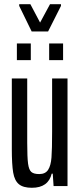

<svg xmlns="http://www.w3.org/2000/svg" viewBox="-20 -882 380 910"><path d="M36 -176V-510H109V-205Q109 -136 113 -106.5Q117 -77 128.5 -67Q140 -57 166 -57Q195 -57 208 -77Q221 -97 224 -135.5Q227 -174 227 -257V-510H300V0H234L230 -59H225Q209 8 131 8Q90 8 69.5 -9Q49 -26 42.5 -64Q36 -102 36 -176ZM60 -597V-676H126V-597ZM213 -597V-676H279V-597ZM130 -733 71 -854V-862H124L170 -775L217 -862H269V-854L208 -733Z"/></svg>

Font: Saira Ultra Condensed Medium
Style: Regular
Weight: 500
Width: 1
Designer: Hector Gatti with collaboration of the Omnibus-Type team
Foundry: Omnibus-Type
Version: Version 1.001; ttfautohint (v1.8)